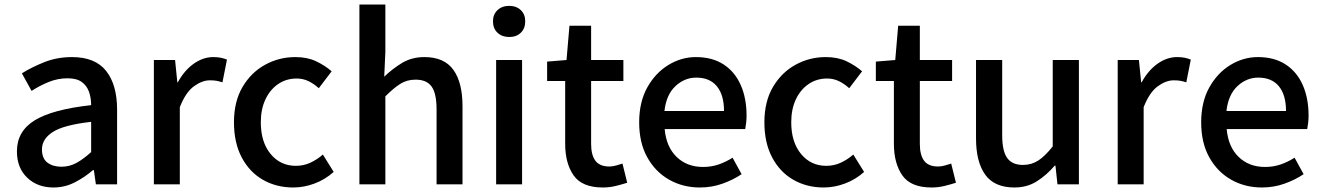

<svg xmlns="http://www.w3.org/2000/svg" viewBox="-20 -817 5862 851"><path d="M217 14Q146 14 100.5 -29.5Q55 -73 55 -146Q55 -235 133.5 -283.5Q212 -332 384 -351Q384 -383 374.5 -410Q365 -437 342.5 -453.5Q320 -470 279 -470Q236 -470 195.5 -453.5Q155 -437 120 -414L77 -492Q120 -519 176.5 -541.5Q233 -564 299 -564Q402 -564 450.5 -502.5Q499 -441 499 -331V0H405L396 -63H392Q355 -31 311 -8.5Q267 14 217 14ZM252 -78Q288 -78 319 -95Q350 -112 384 -143V-277Q262 -263 214 -232Q166 -201 166 -155Q166 -114 190.5 -96Q215 -78 252 -78Z M662 0V-551H756L766 -452H768Q797 -505 838.5 -534.5Q880 -564 925 -564Q945 -564 959 -561Q973 -558 986 -553L966 -452Q951 -457 939 -459Q927 -461 910 -461Q876 -461 839.5 -434.5Q803 -408 777 -342V0Z M1280 14Q1205 14 1145.5 -20Q1086 -54 1051.5 -119Q1017 -184 1017 -275Q1017 -367 1055 -431.5Q1093 -496 1155 -530Q1217 -564 1289 -564Q1342 -564 1381 -545.5Q1420 -527 1450 -501L1393 -426Q1371 -446 1347 -457.5Q1323 -469 1295 -469Q1249 -469 1213 -444.5Q1177 -420 1156.5 -376.5Q1136 -333 1136 -275Q1136 -187 1179.5 -134.5Q1223 -82 1291 -82Q1326 -82 1356 -96Q1386 -110 1411 -132L1459 -55Q1421 -21 1374 -3.5Q1327 14 1280 14Z M1573 0V-797H1688V-586L1683 -477Q1719 -512 1762 -538Q1805 -564 1861 -564Q1949 -564 1989.5 -507.5Q2030 -451 2030 -346V0H1915V-332Q1915 -403 1893 -433.5Q1871 -464 1822 -464Q1784 -464 1754.5 -445.5Q1725 -427 1688 -390V0Z M2179 0V-551H2294V0ZM2237 -653Q2205 -653 2185 -672Q2165 -691 2165 -723Q2165 -753 2185 -772Q2205 -791 2237 -791Q2269 -791 2288.5 -772Q2308 -753 2308 -723Q2308 -691 2288.5 -672Q2269 -653 2237 -653Z M2652 14Q2560 14 2522.5 -39.5Q2485 -93 2485 -180V-458H2405V-544L2491 -551L2504 -703H2600V-551H2743V-458H2600V-179Q2600 -130 2619 -104.5Q2638 -79 2681 -79Q2695 -79 2711 -83.5Q2727 -88 2739 -92L2760 -7Q2738 0 2710 7Q2682 14 2652 14Z M3082 14Q3007 14 2946 -20.5Q2885 -55 2849 -119.5Q2813 -184 2813 -275Q2813 -365 2849 -429.5Q2885 -494 2942.5 -529Q3000 -564 3064 -564Q3137 -564 3187 -531.5Q3237 -499 3263 -440.5Q3289 -382 3289 -304Q3289 -287 3287 -271.5Q3285 -256 3283 -245H2926Q2933 -166 2979 -121.5Q3025 -77 3096 -77Q3133 -77 3165 -88Q3197 -99 3227 -118L3267 -45Q3230 -20 3182.5 -3Q3135 14 3082 14ZM2925 -325H3189Q3189 -396 3157.5 -434.5Q3126 -473 3066 -473Q3014 -473 2973.5 -435Q2933 -397 2925 -325Z M3631 14Q3556 14 3496.5 -20Q3437 -54 3402.5 -119Q3368 -184 3368 -275Q3368 -367 3406 -431.5Q3444 -496 3506 -530Q3568 -564 3640 -564Q3693 -564 3732 -545.5Q3771 -527 3801 -501L3744 -426Q3722 -446 3698 -457.5Q3674 -469 3646 -469Q3600 -469 3564 -444.5Q3528 -420 3507.5 -376.5Q3487 -333 3487 -275Q3487 -187 3530.5 -134.5Q3574 -82 3642 -82Q3677 -82 3707 -96Q3737 -110 3762 -132L3810 -55Q3772 -21 3725 -3.5Q3678 14 3631 14Z M4109 14Q4017 14 3979.5 -39.5Q3942 -93 3942 -180V-458H3862V-544L3948 -551L3961 -703H4057V-551H4200V-458H4057V-179Q4057 -130 4076 -104.5Q4095 -79 4138 -79Q4152 -79 4168 -83.5Q4184 -88 4196 -92L4217 -7Q4195 0 4167 7Q4139 14 4109 14Z M4476 14Q4388 14 4347 -42.5Q4306 -99 4306 -204V-551H4422V-218Q4422 -148 4444 -117Q4466 -86 4514 -86Q4552 -86 4582 -105.5Q4612 -125 4646 -168V-551H4762V0H4667L4658 -83H4655Q4618 -40 4575 -13Q4532 14 4476 14Z M4934 0V-551H5028L5038 -452H5040Q5069 -505 5110.5 -534.5Q5152 -564 5197 -564Q5217 -564 5231 -561Q5245 -558 5258 -553L5238 -452Q5223 -457 5211 -459Q5199 -461 5182 -461Q5148 -461 5111.5 -434.5Q5075 -408 5049 -342V0Z M5573 14Q5498 14 5437 -20.5Q5376 -55 5340 -119.5Q5304 -184 5304 -275Q5304 -365 5340 -429.5Q5376 -494 5433.5 -529Q5491 -564 5555 -564Q5628 -564 5678 -531.5Q5728 -499 5754 -440.5Q5780 -382 5780 -304Q5780 -287 5778 -271.5Q5776 -256 5774 -245H5417Q5424 -166 5470 -121.5Q5516 -77 5587 -77Q5624 -77 5656 -88Q5688 -99 5718 -118L5758 -45Q5721 -20 5673.5 -3Q5626 14 5573 14ZM5416 -325H5680Q5680 -396 5648.5 -434.5Q5617 -473 5557 -473Q5505 -473 5464.5 -435Q5424 -397 5416 -325Z"/></svg>

Font: Source Han Sans Medium
Style: Regular
Weight: 500
Designer: Ryoko NISHIZUKA Ë•øÂ°öÊ∂ºÂ≠ê (kana, bopomofo & ideographs); Paul D. Hunt (Latin, Greek & Cyrillic); Sandoll Communicatio
Foundry: Adobe
Version: Version 2.004;hotconv 1.0.118;makeotfexe 2.5.65603